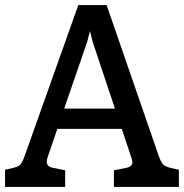

<svg xmlns="http://www.w3.org/2000/svg" viewBox="-23 -740 730 760"><path d="M685 -68V0H428V-66L474 -75Q501 -80 501 -97Q501 -107 496 -119L459 -230H204L167 -122Q162 -109 162 -100Q162 -79 190 -75L235 -66V0H-3V-68L27 -75Q47 -79 56 -87.5Q65 -96 74 -121L287 -720H399L606 -121Q615 -96 624 -88Q633 -80 654 -75ZM432 -310 344 -574 333 -617 322 -574 231 -310Z"/></svg>

Font: Enriqueta Medium
Style: Regular
Weight: 500
Designer: Viviana Monsalve, Gustavo Ibarra
Foundry: 72Puntos
Version: Version 2.000